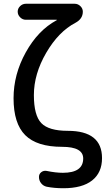

<svg xmlns="http://www.w3.org/2000/svg" viewBox="-20 -770 584 1020"><path d="M310 10Q176 10 114 -52Q52 -114 52 -248Q52 -375 117 -492Q182 -609 280 -662Q282 -662 282 -664Q282 -665 281 -665H117Q100 -665 87 -678Q74 -691 74 -708Q74 -725 87 -737.5Q100 -750 117 -750H377Q394 -750 407 -737.5Q420 -725 420 -708Q420 -670 381 -649Q291 -602 225.5 -489.5Q160 -377 160 -265Q160 -157 199.5 -116Q239 -75 340 -75Q522 -75 522 70Q522 147 469.5 188.5Q417 230 317 230Q268 230 228 222Q210 218 198.5 203.5Q187 189 187 170Q187 154 199.5 144.5Q212 135 228 138Q276 148 314 148Q422 148 422 72Q422 10 310 10Z"/></svg>

Font: Rounded Mplus 1c Medium
Style: Regular
Weight: 500
Version: Version 1.059.20150529